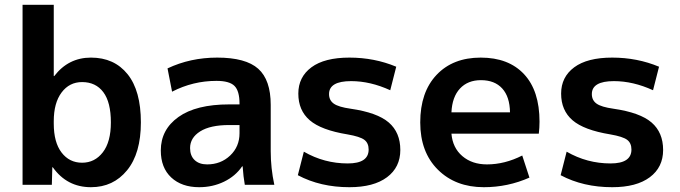

<svg xmlns="http://www.w3.org/2000/svg" viewBox="-20 -770 2832 800"><path d="M74 -750H204V-453H206Q265 -530 359 -530Q456 -530 511.5 -461Q567 -392 567 -260Q567 -131 509.5 -60.5Q452 10 359 10Q259 10 200 -73H198L196 0H74ZM442 -260Q442 -344 410.5 -386Q379 -428 322 -428Q269 -428 236.5 -384.5Q204 -341 204 -265V-255Q204 -177 236.5 -134.5Q269 -92 322 -92Q375 -92 408.5 -135.5Q442 -179 442 -260Z M885 -530Q1004 -530 1056 -483.5Q1108 -437 1108 -333V-140Q1108 -69 1123 0H1000Q994 -33 991 -77H989Q961 -36 913.5 -13Q866 10 810 10Q737 10 693.5 -30.5Q650 -71 650 -143Q650 -230 723.5 -282.5Q797 -335 935 -335H978V-338Q978 -391 957 -412Q936 -433 882 -433Q784 -433 697 -388L678 -485Q773 -530 885 -530ZM772 -153Q772 -121 791 -103Q810 -85 843 -85Q900 -85 939 -122Q978 -159 978 -215V-249H935Q856 -249 814 -222.5Q772 -196 772 -153Z M1606 -394Q1523 -432 1443 -432Q1351 -432 1351 -378Q1351 -352 1371 -338Q1391 -324 1441 -317Q1552 -301 1600 -259.5Q1648 -218 1648 -145Q1648 -73 1592.5 -31.5Q1537 10 1436 10Q1315 10 1221 -40L1246 -138Q1331 -89 1429 -89Q1516 -89 1516 -147Q1516 -174 1498 -187.5Q1480 -201 1428 -210Q1318 -228 1270.5 -269Q1223 -310 1223 -380Q1223 -449 1277.5 -489.5Q1332 -530 1436 -530Q1540 -530 1631 -492Z M1861 -302H2105Q2104 -367 2072.5 -401.5Q2041 -436 1984 -436Q1929 -436 1896.5 -401Q1864 -366 1861 -302ZM1861 -213Q1866 -154 1906.5 -119.5Q1947 -85 2009 -85Q2083 -85 2156 -122L2186 -30Q2096 10 1996 10Q1878 10 1804.5 -63Q1731 -136 1731 -260Q1731 -386 1799 -458Q1867 -530 1983 -530Q2099 -530 2163.5 -461Q2228 -392 2228 -263Q2228 -238 2225 -213Z M2701 -394Q2618 -432 2538 -432Q2446 -432 2446 -378Q2446 -352 2466 -338Q2486 -324 2536 -317Q2647 -301 2695 -259.5Q2743 -218 2743 -145Q2743 -73 2687.5 -31.5Q2632 10 2531 10Q2410 10 2316 -40L2341 -138Q2426 -89 2524 -89Q2611 -89 2611 -147Q2611 -174 2593 -187.5Q2575 -201 2523 -210Q2413 -228 2365.5 -269Q2318 -310 2318 -380Q2318 -449 2372.5 -489.5Q2427 -530 2531 -530Q2635 -530 2726 -492Z"/></svg>

Font: Mplus 1p Bold
Style: Bold
Weight: 700
Version: Version 1.061